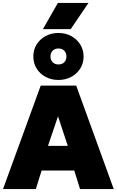

<svg xmlns="http://www.w3.org/2000/svg" viewBox="-22 -1279 789 1299"><path d="M-1.5 0 253.5 -700H493.5L747.5 0H519.5L480.5 -125H259.5L220.5 0ZM302.5 -292H436.5L370.5 -492ZM373.5 -738Q325.5 -738 287 -758.5Q248.5 -779 226 -815Q203.5 -851 203.5 -897Q203.5 -942.5 226 -978.5Q248.5 -1014.5 287 -1035.2Q325.5 -1056 373.5 -1056Q421 -1056 459.5 -1035.2Q498 -1014.5 520.8 -978.5Q543.5 -942.5 543.5 -897Q543.5 -851 520.8 -815Q498 -779 459.5 -758.5Q421 -738 373.5 -738ZM373.5 -843Q398.5 -843 413 -858Q427.5 -873 427.5 -897Q427.5 -921 413 -936Q398.5 -951 373.5 -951Q349 -951 334.2 -936Q319.5 -921 319.5 -897Q319.5 -873 334.2 -858Q349 -843 373.5 -843ZM268.5 -1082 369.5 -1259H576.5L456.5 -1082Z"/></svg>

Font: Geologica Cursive Black
Style: Regular
Weight: 900
Designer: Sindre Bremnes, Frode Helland
Foundry: Monokrom Skriftforlag AS
Version: Version 1.010;gftools[0.9.28]